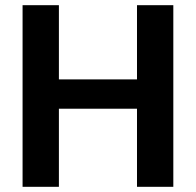

<svg xmlns="http://www.w3.org/2000/svg" viewBox="-20 -720 755 740"><path d="M508 0V-700H648V0ZM67 0V-700H207V0ZM189 -301V-414H531V-301Z"/></svg>

Font: DM Sans 18pt ExtraBold
Style: Regular
Weight: 800
Designer: Colophon Foundry, Jonny Pinhorn
Foundry: Colophon Foundry
Version: Version 4.004;gftools[0.9.30]